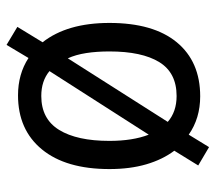

<svg xmlns="http://www.w3.org/2000/svg" viewBox="-56 -557 658 586"><g transform="rotate(90 273.0 -264.0)"><path d="M496 -269Q496 -136 436 -63Q376 10 271 10Q206 10 157 -22L117 45L62 12L109 -65Q50 -140 50 -269Q50 -403 109 -474.5Q168 -546 274 -546Q341 -546 391 -511L429 -573L485 -540L440 -467Q467 -431 481.5 -381.5Q496 -332 496 -269ZM137 -269Q137 -230 142 -198Q147 -166 158 -142L352 -447Q321 -474 273 -474Q202 -474 169.5 -421Q137 -368 137 -269ZM410 -269Q410 -340 391 -389L197 -86Q227 -61 273 -61Q343 -61 376.5 -115.5Q410 -170 410 -269Z"/></g></svg>

Font: Noto Sans Ethiopic SemCond
Style: Regular
Weight: 400
Width: 4
Designer: Monotype Design Team
Foundry: Monotype Imaging Inc.
Version: Version 2.102; ttfautohint (v1.8.4.7-5d5b)